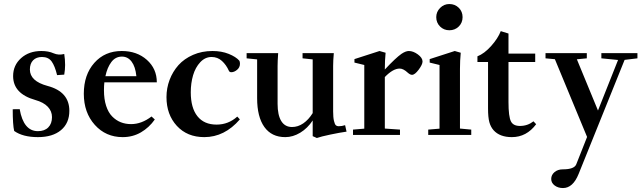

<svg xmlns="http://www.w3.org/2000/svg" viewBox="-20 -683 3253 972"><path d="M171.9 11.2Q95.7 11.2 51.8 -20Q44.4 -50.8 44.4 -129.9L79.6 -130.4Q99.1 -19 171.9 -19Q205.6 -19 224.4 -38.1Q243.2 -57.1 243.2 -90.3Q243.2 -120.1 221.9 -142.6Q200.7 -165 158.7 -176.8Q46.4 -208.5 46.4 -297.9Q46.4 -352.5 86.7 -388.7Q127 -424.8 189.5 -424.8Q225.6 -424.8 251.5 -413.1Q276.4 -402.3 305.2 -409.7Q309.6 -382.8 309.6 -354Q309.6 -330.6 305.2 -305.2L269 -302.7Q257.8 -349.1 241.5 -371.8Q225.1 -394.5 192.4 -394.5Q164.1 -394.5 147.7 -377.9Q131.3 -361.3 131.3 -331.1Q131.3 -272 220.7 -248Q331.1 -218.8 331.1 -122.1Q331.1 -59.6 288.8 -24.2Q246.6 11.2 171.9 11.2Z M601.1 11.2Q515.6 11.2 460 -50.8Q404.3 -112.8 404.3 -208.5Q404.3 -304.7 457.5 -364.7Q510.7 -424.8 596.2 -424.8Q673.3 -424.8 723.6 -379.9Q773.9 -335 773.9 -266.1H508.3Q506.3 -248 506.3 -226.1Q506.3 -181.2 517.3 -147.2Q528.3 -113.3 547.9 -93.5Q567.4 -73.7 591.3 -64.2Q615.2 -54.7 643.6 -54.7Q696.8 -54.7 747.1 -93.3L763.7 -78.1Q734.9 -37.1 693.4 -12.9Q651.9 11.2 601.1 11.2ZM597.2 -396.5Q564.5 -396.5 543.7 -368.9Q522.9 -341.3 513.7 -297.4H670.4Q665.5 -345.7 646.2 -371.1Q627 -396.5 597.2 -396.5Z M1014.2 11.2Q927.7 11.2 875.2 -45.9Q822.8 -103 822.8 -191.4Q822.8 -236.8 838.6 -278.8Q854.5 -320.8 883.5 -353.3Q912.6 -385.7 957.3 -405.3Q1002 -424.8 1055.7 -424.8Q1101.6 -424.8 1137.9 -410.2Q1174.3 -395.5 1191.4 -376Q1194.8 -371.1 1194.8 -360.4Q1194.8 -341.8 1180.2 -329.6Q1165.5 -317.4 1150.9 -317.4Q1142.1 -317.4 1138.7 -324.7Q1125.5 -354.5 1103.5 -374.5Q1081.5 -394.5 1051.3 -394.5Q1018.6 -394.5 993.9 -368.2Q969.2 -341.8 957.5 -302Q945.8 -262.2 945.8 -215.8Q945.8 -136.7 979.5 -94.5Q1013.2 -52.2 1076.2 -52.2Q1136.2 -52.2 1181.2 -92.8L1194.3 -78.6Q1116.7 11.2 1014.2 11.2Z M1424.3 11.2Q1355 11.2 1318.4 -40Q1281.7 -91.3 1281.7 -186V-382.3L1228.5 -387.7V-414.1H1388.2Q1385.3 -373 1385.3 -349.1V-157.2Q1385.3 -100.6 1403.8 -70.3Q1422.4 -40 1458.5 -40Q1488.3 -40 1515.1 -58.3Q1542 -76.7 1563 -110.4V-382.3L1511.7 -387.7V-414.1H1669.9Q1666.5 -376 1666.5 -349.1V-118.7Q1666.5 -88.4 1670.7 -71Q1674.8 -53.7 1680.2 -48.8Q1685.5 -43.9 1693.8 -43.9Q1710.9 -43.9 1727.1 -49.3L1734.4 -16.6Q1699.7 -11.7 1652.1 -1.7Q1604.5 8.3 1584 15.6L1563 6.3V-73.2Q1537.1 -33.7 1500 -11.2Q1462.9 11.2 1424.3 11.2Z M1767.1 0V-26.9L1824.2 -31.7V-354L1774.4 -366.2V-383.8L1901.4 -424.8L1932.1 -416Q1928.2 -377 1928.2 -334.5V-331.1Q1983.4 -390.1 2012.2 -410.2Q2033.7 -424.8 2049.8 -424.8Q2071.8 -424.8 2095.5 -407.5Q2119.1 -390.1 2119.1 -371.6Q2119.1 -356.4 2099.6 -330.3Q2080.1 -304.2 2065.9 -304.2Q2056.2 -304.2 2044.4 -314.9Q2022 -335.9 2003.4 -335.9Q1969.7 -335.9 1928.2 -293V-32.2L2004.9 -26.9V0Z M2254.9 -529.8Q2227.1 -529.8 2207.8 -548.8Q2188.5 -567.9 2188.5 -596.2Q2188.5 -623 2208 -642.8Q2227.5 -662.6 2254.9 -662.6Q2283.2 -662.6 2302.5 -643.6Q2321.8 -624.5 2321.8 -596.2Q2321.8 -567.9 2302.5 -548.8Q2283.2 -529.8 2254.9 -529.8ZM2147.9 0V-26.9L2205.1 -31.7V-354L2155.3 -366.2V-383.8L2282.2 -424.8L2312.5 -416Q2308.6 -377 2308.6 -334.5V-32.2L2365.7 -26.9V0Z M2571.3 11.2Q2510.3 11.2 2479 -23.4Q2463.9 -40.5 2457.3 -64.7Q2450.7 -88.9 2450.7 -134.3V-369.1H2397V-397.9Q2432.1 -411.6 2466.6 -450.2Q2501 -488.8 2515.1 -525.4L2554.2 -513.2V-411.6H2689.5V-369.1H2554.2V-166.5Q2554.2 -92.3 2566.9 -67.9Q2578.6 -45.4 2612.3 -45.4Q2650.9 -45.4 2680.7 -68.8L2694.3 -54.2Q2645.5 11.2 2571.3 11.2Z M2830.1 269Q2805.2 269 2787.8 255.9Q2770.5 242.7 2770.5 223.1Q2770.5 202.6 2787.1 188.5Q2803.7 174.3 2829.6 174.3Q2887.7 174.3 2897.5 148.4L2952.1 10.3L2789.1 -383.3L2741.7 -387.7V-414.1H2950.7V-387.7L2900.4 -382.8L3007.3 -123.5L3108.9 -379.4L3024.4 -387.7V-414.1H3207V-387.7L3142.1 -379.9L2909.2 197.8Q2880.4 269 2830.1 269Z"/></svg>

Font: Elstob 18pt SemiBold
Style: Regular
Weight: 600
Designer: Peter S. Baker
Version: Version 1.015